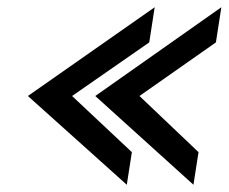

<svg xmlns="http://www.w3.org/2000/svg" viewBox="-20 -547 631 530"><path d="M57 -282 330 -37 344 -127 179 -282 392 -430 407 -527ZM243 -282 514 -37 528 -127 365 -282 576 -430 591 -527Z"/></svg>

Font: Charger Pro
Style: ExBdObl
Weight: 400
Designer: Jasper
Foundry: Cannot Into Space Fonts
Version: Version 1.09